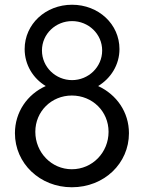

<svg xmlns="http://www.w3.org/2000/svg" viewBox="-20 -780 607 810"><path d="M394 -417C447 -449 484 -506 484 -573C484 -678 396 -760 284 -760C172 -760 84 -678 84 -573C84 -506 120 -449 173 -417C95 -382 43 -307 43 -218C43 -91 148 10 283 10C420 10 524 -91 524 -218C524 -307 472 -381 394 -417ZM284 -691C353 -691 411 -637 411 -567C411 -497 353 -442 284 -442C215 -442 157 -497 157 -567C157 -637 215 -691 284 -691ZM283 -66C197 -66 129 -137 129 -224C129 -310 197 -377 283 -377C370 -377 438 -310 438 -224C438 -137 370 -66 283 -66Z"/></svg>

Font: Oakes
Style: Regular
Weight: 400
Designer: Samuel Oakes
Foundry: Samuel Oakes
Version: Version 1.003;PS 001.003;hotconv 1.0.88;makeotf.lib2.5.64775